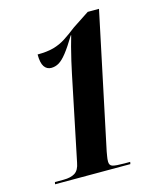

<svg xmlns="http://www.w3.org/2000/svg" viewBox="-109 -795 719 872"><g transform="rotate(-15 250.5 -359.0)"><path d="M41 0 43 -10H84Q118 -10 137.5 -22.5Q157 -35 163 -69L245 -465Q250 -490 257.5 -522Q265 -554 273 -585Q281 -616 287 -635H285Q256 -587 235.5 -561Q215 -535 198 -525Q181 -515 162 -515Q141 -515 129 -532.5Q117 -550 117 -590Q162 -590 192.5 -598.5Q223 -607 249.5 -624Q276 -641 308 -666L387 -718H440L306 -83Q305 -76 302.5 -62.5Q300 -49 300 -37Q300 -19 314.5 -14.5Q329 -10 369 -10H397L395 0Z"/></g></svg>

Font: Noto Serif Display ExtraCondensed ExtraBold
Style: Italic
Weight: 800
Width: 2
Italic angle: -12°
Designer: Monotype Design Team
Foundry: Monotype Imaging Inc.
Version: Version 2.009